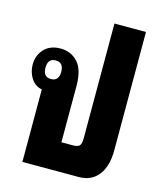

<svg xmlns="http://www.w3.org/2000/svg" viewBox="-113 -836 774 918"><g transform="rotate(15 274.5 -376.5)"><path d="M495 -753V-167Q495 -88 460.5 -44Q426 0 364 0H85V-359Q51 -365 31.5 -395Q12 -425 12 -464Q12 -508 41 -539.5Q70 -571 122 -571Q174 -571 207.5 -534.5Q241 -498 241 -417V-139H299Q320 -139 329.5 -147.5Q339 -156 339 -185V-753ZM114 -418Q153 -418 153 -464Q153 -510 114 -510Q75 -510 75 -464Q75 -418 114 -418Z"/></g></svg>

Font: Noto Sans Thai Looped ExtraCondensed Black
Style: Regular
Weight: 900
Width: 2
Designer: Sasikarn Vongin, Ben Mitchell
Foundry: The Fontpad Ltd
Version: Version 1.001; ttfautohint (v1.8.4.7-5d5b)